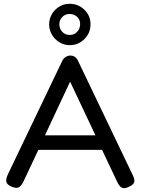

<svg xmlns="http://www.w3.org/2000/svg" viewBox="-20 -982 744 1016"><path d="M683 -54Q694 -32 690 -18Q686 -4 663 6Q639 18 625.5 11.5Q612 5 601 -18L520 -189H183L103 -19Q91 4 77.5 10Q64 16 40 5Q17 -5 13.5 -20Q10 -35 23 -62L310 -661Q316 -673 327.5 -680.5Q339 -688 352 -688Q380 -688 393 -660ZM351 -550 218 -266H485ZM349 -743Q320 -743 295 -758Q270 -773 255 -798Q240 -823 240 -853Q240 -882 254.5 -907Q269 -932 294 -947Q319 -962 348 -962Q394 -962 426.5 -930.5Q459 -899 459 -854Q459 -807 426.5 -775Q394 -743 349 -743ZM349 -797Q372 -797 388 -813.5Q404 -830 404 -855Q404 -878 388 -893Q372 -908 348 -908Q325 -908 309.5 -892Q294 -876 294 -854Q294 -830 309.5 -813.5Q325 -797 349 -797Z"/></svg>

Font: Fredoka
Style: Regular
Weight: 400
Designer: Ben Nathan
Foundry: Milena B. Brandão, Ben Nathan
Version: Version 2.001